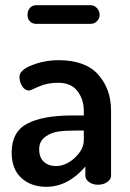

<svg xmlns="http://www.w3.org/2000/svg" viewBox="-20 -712 500 740"><path d="M25 -124Q25 -204 85 -235.5Q145 -267 259 -267H303V-285Q303 -329 278.5 -361Q254 -393 204 -393Q161 -393 128.5 -378Q96 -363 93 -363Q76 -363 65.5 -379.5Q55 -396 55 -416Q55 -442 103.5 -461Q152 -480 206 -480Q309 -480 358.5 -424.5Q408 -369 408 -286V-35Q408 -21 393.5 -10.5Q379 0 357 0Q337 0 323 -10.5Q309 -21 309 -35V-70Q242 8 158 8Q100 8 62.5 -26Q25 -60 25 -124ZM120 -692H329Q343 -692 353.5 -681Q364 -670 364 -655Q364 -640 353.5 -630Q343 -620 329 -620H120Q105 -620 95.5 -629.5Q86 -639 86 -655Q86 -671 95.5 -681.5Q105 -692 120 -692ZM131 -137Q131 -105 149 -88.5Q167 -72 196 -72Q234 -72 268.5 -104Q303 -136 303 -172V-209H278Q233 -209 204.5 -205Q176 -201 153.5 -184Q131 -167 131 -137Z"/></svg>

Font: TerminalDosisSemiBold
Style: Bold
Weight: 600
Designer: EdgarTolentino, PabloImpallari, IginoMarini
Foundry: EdgarTolentino, PabloImpallari, IginoMarini
Version: Version 1.006